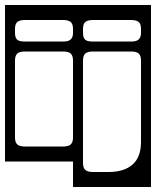

<svg xmlns="http://www.w3.org/2000/svg" viewBox="-40 -626 624 768"><path d="M-20 -606H564V122H252V20H-20ZM524 -510Q524 -530.5 514.5 -538.2Q505 -546 484 -546H332Q311 -546 301.5 -538.2Q292 -530.5 292 -510V-494Q292 -476 300 -468Q308 -460 328 -460H488Q524 -460 524 -494ZM252 -510Q252 -530.5 242.5 -538.2Q233 -546 212 -546H60Q39 -546 29.5 -538.2Q20 -530.5 20 -510V-494Q20 -476 28 -468Q36 -460 56 -460H216Q252 -460 252 -494ZM332 -420Q309.5 -420 300.8 -411.5Q292 -403 292 -384V26Q292 44.5 300.8 53.2Q309.5 62 332 62H394Q456.5 62 490.2 32.2Q524 2.5 524 -58V-384Q524 -403 515.2 -411.5Q506.5 -420 484 -420ZM60 -420Q37.5 -420 28.8 -411.5Q20 -403 20 -384V-76Q20 -56 29.5 -48Q39 -40 60 -40H212Q233 -40 242.5 -48Q252 -56 252 -76V-384Q252 -403 243.2 -411.5Q234.5 -420 212 -420Z"/></svg>

Font: Honk Rounded
Style: Regular
Weight: 400
Designer: Noopur Datye & Yesha Goshar
Foundry: Ek Type
Version: Version 1.000